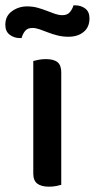

<svg xmlns="http://www.w3.org/2000/svg" viewBox="-52 -693 356 721"><path d="M178 1Q172 3 159.5 5.5Q147 8 132 8Q103 8 88 -3.5Q73 -15 73 -41V-464Q80 -466 93 -468.5Q106 -471 120 -471Q150 -471 164 -459.5Q178 -448 178 -422ZM50 -669Q71 -669 89 -664Q107 -659 123.5 -652.5Q140 -646 154.5 -641Q169 -636 182 -636Q201 -636 210.5 -647.5Q220 -659 224 -673H230Q252 -673 268 -661Q284 -649 284 -624Q284 -591 262 -573Q240 -555 205 -555Q183 -555 163.5 -560Q144 -565 127.5 -571.5Q111 -578 96.5 -583Q82 -588 70 -588Q51 -588 42 -576.5Q33 -565 29 -550H23Q1 -550 -15.5 -562.5Q-32 -575 -32 -600Q-32 -633 -7 -651Q18 -669 50 -669Z"/></svg>

Font: Baloo Paaji 2 Medium
Style: Regular
Weight: 500
Designer: Shuchita Grover, Noopur Datye and Ek Type
Foundry: Ek Type
Version: Version 1.640;hotconv 1.0.111;makeotfexe 2.5.65597; ttfautoh